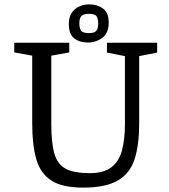

<svg xmlns="http://www.w3.org/2000/svg" viewBox="-20 -843 772 876"><path d="M127 -589 45 -604V-648H296V-604L214 -589V-278Q214 -190 228.5 -141Q243 -92 281 -72.5Q319 -53 390 -53Q452 -53 487 -79Q522 -105 536 -155Q550 -205 550 -278V-587L468 -603V-648H697V-603L615 -587V-278Q615 -183 594.5 -118Q574 -53 518.5 -20Q463 13 359 13Q264 13 214 -19.5Q164 -52 145.5 -117Q127 -182 127 -278ZM294 -733Q294 -764 306.5 -783.5Q319 -803 340.5 -813Q362 -823 387 -823Q424 -823 450 -804Q476 -785 476 -740Q476 -692 447 -670.5Q418 -649 381 -649Q343 -649 318.5 -668Q294 -687 294 -733ZM386 -692Q410 -692 419 -702Q428 -712 428 -735Q428 -756 421 -768Q414 -780 386 -780Q361 -780 351.5 -770Q342 -760 342 -737Q342 -715 349.5 -703.5Q357 -692 386 -692Z"/></svg>

Font: Faustina VF Beta
Style: Regular
Weight: 400
Designer: Alfonso Garcia
Foundry: Omnibus-Type
Version: Version 1.006